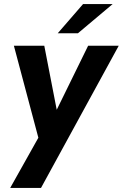

<svg xmlns="http://www.w3.org/2000/svg" viewBox="-20 -717 602 941"><path d="M30 204 168 -42 48 -493H197L258 -179L412 -493H562L181 204ZM263 -554 387 -697H532L362 -554Z"/></svg>

Font: Hanken Grotesk ExtraBold
Style: Italic
Weight: 800
Italic angle: -8°
Designer: Alfredo Marco Pradil
Foundry: Hanken Design Co.
Version: Version 3.013